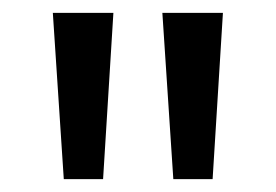

<svg xmlns="http://www.w3.org/2000/svg" viewBox="-20 -819 428 298"><path d="M156 -799 140 -541H79L62 -799ZM326 -799 310 -541H249L232 -799Z"/></svg>

Font: Noto Sans Sinhala ExtraCondensed
Style: Regular
Weight: 400
Width: 2
Designer: Jelle Bosma - Monotype Design Team
Foundry: Monotype Imaging Inc.
Version: Version 2.006; ttfautohint (v1.8.4.7-5d5b)